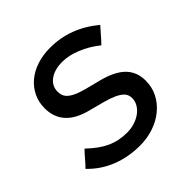

<svg xmlns="http://www.w3.org/2000/svg" viewBox="-145 -619 744 744"><g transform="rotate(-45 226.5 -247.5)"><path d="M-2 -76Q12 -90 24.5 -105Q37 -120 51 -134Q72 -114 91.5 -100Q111 -86 130 -77.5Q149 -69 169 -65Q189 -61 212 -61Q234 -61 254 -67.5Q274 -74 288.5 -85Q303 -96 311.5 -110.5Q320 -125 320 -142Q320 -160 309.5 -171.5Q299 -183 279.5 -192Q260 -201 232.5 -208.5Q205 -216 170 -225Q52 -254 52 -354Q52 -387 65.5 -415Q79 -443 103 -463Q127 -483 160 -494Q193 -505 233 -505Q343 -505 433 -430Q419 -415 406.5 -400Q394 -385 380 -371Q344 -400 303.5 -416.5Q263 -433 228 -433Q185 -433 159 -414Q133 -395 133 -364Q133 -344 142.5 -332Q152 -320 170.5 -311Q189 -302 217 -294.5Q245 -287 282 -278Q346 -261 375.5 -230.5Q405 -200 405 -153Q405 -117 390 -87.5Q375 -58 348.5 -36Q322 -14 286.5 -2Q251 10 211 10Q148 10 93.5 -11.5Q39 -33 -2 -76Z"/></g></svg>

Font: Rosa Sans
Style: Italic
Weight: 400
Italic angle: -12°
Designer: Pentagram / MCKL
Foundry: Pentagram / MCKL
Version: Version 1.005;September 16, 2019;FontCreator 11.5.0.2425 64-